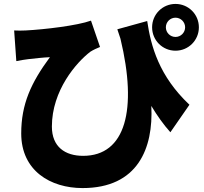

<svg xmlns="http://www.w3.org/2000/svg" viewBox="-20 -870 1040 977"><path d="M824 -731C824 -758 846 -780 873 -780C900 -780 922 -758 922 -731C922 -704 900 -682 873 -682C846 -682 824 -704 824 -731ZM754 -731C754 -665 807 -612 873 -612C939 -612 992 -665 992 -731C992 -797 939 -850 873 -850C807 -850 754 -797 754 -731ZM52 -715 63 -559C87 -564 102 -566 124 -569C150 -572 203 -578 234 -579C138 -449 88 -340 88 -191C88 -1 237 87 400 87C681 87 761 -115 750 -331C780 -281 812 -236 847 -197L944 -337C789 -483 748 -635 729 -763L577 -721L593 -673C680 -312 619 -77 403 -77C311 -77 244 -123 244 -226C244 -410 369 -553 440 -607C456 -617 474 -625 489 -631L443 -765C374 -740 208 -720 110 -715C91 -714 71 -714 52 -715Z"/></svg>

Font: Noto Sans KR Black
Style: Regular
Weight: 900
Designer: Ryoko NISHIZUKA 西塚涼子 (kana, bopomofo & ideographs); Paul D. Hunt (Latin, Greek & Cyrillic); Sandoll Communications 산돌커뮤니
Foundry: Adobe
Version: Version 2.004;hotconv 1.0.118;makeotfexe 2.5.65603